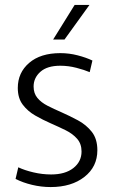

<svg xmlns="http://www.w3.org/2000/svg" viewBox="-20 -746 458 777"><path d="M185 11Q147 11 109.5 2Q72 -7 43 -22L54 -69Q79 -57 115 -48.5Q151 -40 187 -40Q244 -40 277 -66Q310 -92 310 -133Q310 -164 292 -184.5Q274 -205 245.5 -219Q217 -233 185 -247Q153 -261 122.5 -278.5Q92 -296 72 -322.5Q52 -349 52 -390Q52 -452 98 -491.5Q144 -531 224 -531Q260 -531 294.5 -522Q329 -513 354 -501L343 -454Q322 -463 289.5 -471.5Q257 -480 224 -480Q171 -480 143.5 -455.5Q116 -431 116 -396Q116 -368 131.5 -349.5Q147 -331 172.5 -318Q198 -305 228 -292Q262 -277 295.5 -259Q329 -241 351.5 -212.5Q374 -184 374 -138Q374 -71 321.5 -30Q269 11 185 11ZM195 -586 282 -726H342L241 -586Z"/></svg>

Font: Murecho Light
Style: Regular
Weight: 300
Designer: Neil Summerour
Foundry: Positype
Version: Version 1.010; ttfautohint (v1.8.3)